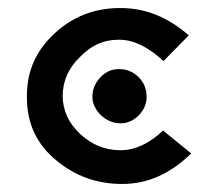

<svg xmlns="http://www.w3.org/2000/svg" viewBox="-20 -457 539 478"><path d="M276 -437Q279 -437 281 -437Q372 -437 450 -369L387 -305Q359 -331 331.5 -344.5Q304 -358 278 -358Q276 -358 273 -358Q220 -358 179 -315Q137 -275 136 -219Q136 -164 180 -123Q202 -103 226.5 -93Q251 -83 280 -83Q334 -83 386 -132L456 -75Q417 -37 374.5 -18Q332 1 284 1Q190 1 120 -58L121 -57Q47 -117 47 -214Q47 -217 47 -219Q47 -310 115 -373Q182 -436 276 -437ZM210 -216Q210 -243 229.5 -264Q249 -285 276 -285Q305 -285 325 -265Q345 -245 345 -216Q345 -190 325.5 -170Q306 -150 280 -150Q266 -150 253.5 -155.5Q241 -161 231.5 -170Q222 -179 216 -191Q210 -203 210 -216Z"/></svg>

Font: New Athena Unicode
Style: Bold
Weight: 700
Designer: J. Rusten 1997; rev. by R. Hancock 2001, 2002, rev. by D. Mastronarde 2002-2021
Foundry: Society for Classical Studies (formerly American Philological Association)
Version: Version 5.008